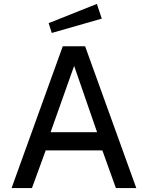

<svg xmlns="http://www.w3.org/2000/svg" viewBox="-20 -959 753 979"><path d="M474 -939 228 -841 244 -791 499 -864ZM39 0H143L213 -192H502L571 0H675L414 -723H300ZM238 -285 358 -623 475 -285Z"/></svg>

Font: United Sans Medium
Style: Regular
Weight: 500
Designer: Pablo Impallari, Rodrigo Fuenzalida (Modified by Dan O. Williams)
Version: Version 1.000;PS 001.000;hotconv 1.0.88;makeotf.lib2.5.64775